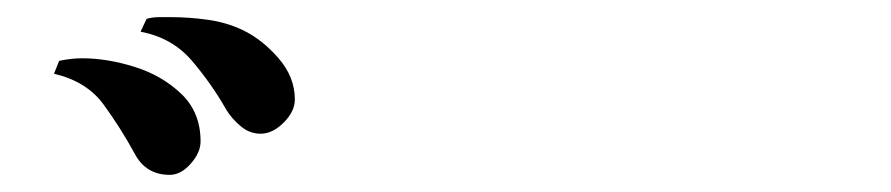

<svg xmlns="http://www.w3.org/2000/svg" viewBox="-20 -814 1040 224"><path d="M214 -649Q214 -683 191.5 -704.5Q169 -726 137 -736Q105 -746 76 -746Q63 -746 49 -743L43 -728Q81 -719 100.5 -692.5Q120 -666 137 -635Q150 -610 178 -610Q191 -610 202.5 -623Q214 -636 214 -649ZM324 -698Q324 -724 305 -746Q286 -768 263 -779Q244 -788 222 -791Q200 -794 180 -794Q173 -794 165.5 -794Q158 -794 151 -792L144 -777Q181 -770 204 -743Q227 -716 244 -686Q250 -676 260.5 -667Q271 -658 284 -658Q298 -658 311 -671Q324 -684 324 -698Z"/></svg>

Font: UoqMunThenKhung
Style: Regular
Weight: 400
Designer: Font-Kai, 金井和夫, 宇文滿月
Foundry: Kazuo Kanai, Moonlit Owen
Version: Version 1.197